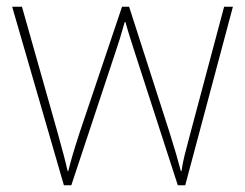

<svg xmlns="http://www.w3.org/2000/svg" viewBox="-20 -640 725 568"><path d="M380 -481 506 -92H528L669 -620H643L544 -249C529 -192 521 -165 517 -134H515C507 -165 497 -199 481 -250L362 -620H341L216 -249C196 -188 190 -165 182 -134H180C173 -165 167 -188 150 -249L45 -620H16L169 -92H191L320 -481C331 -513 339 -539 349 -575H351C361 -539 369 -516 380 -481Z"/></svg>

Font: Noto Sans Kannada UI Thin
Style: Regular
Weight: 100
Designer: Jelle Bosma - Monotype Design Team
Foundry: Monotype Imaging Inc.
Version: Version 2.005